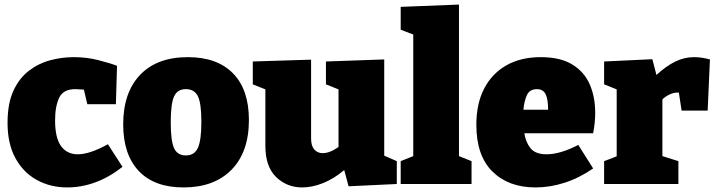

<svg xmlns="http://www.w3.org/2000/svg" viewBox="-20 -805 3140 840"><path d="M274 15Q200 15 140.5 -18Q81 -51 47 -114Q13 -177 13 -267Q13 -352 38.5 -407.5Q64 -463 106.5 -495.5Q149 -528 200 -541.5Q251 -555 303 -555Q360 -555 412 -541.5Q464 -528 492 -517L487 -349H362L347 -413Q340 -413 329.5 -414Q319 -415 309 -415Q257 -415 239 -377.5Q221 -340 221 -278Q221 -202 247 -166Q273 -130 320 -130Q373 -130 452 -174L516 -75Q457 -29 396.5 -7Q336 15 274 15Z M802 -555Q930 -555 999.5 -484Q1069 -413 1069 -280Q1069 -140 993 -62.5Q917 15 783 15Q655 15 587 -57Q519 -129 519 -261Q519 -400 593 -477.5Q667 -555 802 -555ZM793 -415Q756 -415 741.5 -383Q727 -351 727 -270Q727 -189 741.5 -157Q756 -125 793 -125Q831 -125 846 -158.5Q861 -192 861 -272Q861 -352 846 -383.5Q831 -415 793 -415Z M1302 15Q1235 15 1188 -30.5Q1141 -76 1141 -167V-414L1086 -436V-536L1341 -544V-199Q1341 -167 1355 -151Q1369 -135 1392 -135Q1423 -135 1461 -162V-414L1406 -436V-536L1661 -545V-124L1716 -100V0L1505 10L1486 -61Q1441 -23 1393.5 -4Q1346 15 1302 15Z M2043 -100V0H1733V-100L1788 -122V-654L1733 -675V-775L1988 -785V-122Z M2323 15Q2205 15 2134.5 -54.5Q2064 -124 2064 -259Q2064 -352 2098.5 -418Q2133 -484 2196 -519.5Q2259 -555 2346 -555Q2431 -555 2483.5 -523Q2536 -491 2560 -436Q2584 -381 2584 -312Q2584 -269 2575 -222H2274Q2280 -182 2301.5 -156Q2323 -130 2371 -130Q2431 -130 2510 -171L2575 -68Q2514 -26 2450 -5.5Q2386 15 2323 15ZM2329 -415Q2297 -415 2285 -388.5Q2273 -362 2270 -325H2378Q2378 -371 2367 -393Q2356 -415 2329 -415Z M2623 0V-100L2678 -121V-414L2623 -436V-536L2834 -546L2852 -477Q2893 -515 2933 -535Q2973 -555 3017 -555Q3049 -555 3086 -545L3076 -321H2962L2950 -400Q2947 -400 2943 -400Q2927 -400 2909 -391.5Q2891 -383 2878 -370V-122L2948 -100V0Z"/></svg>

Font: Bitter Black
Style: Regular
Weight: 900
Designer: Sol Matas, and Bitter project Authors
Foundry: Sol Matas
Version: Version 2.001